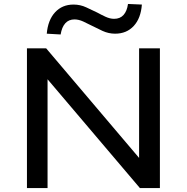

<svg xmlns="http://www.w3.org/2000/svg" viewBox="-20 -949 943 969"><path d="M116 0V-705H213L682 -152V-705H787V0H686L220 -549V0ZM286 -775 216 -779Q222 -848 258 -887Q294 -926 351 -926Q385 -926 415 -912Q445 -898 470 -886Q490 -875 512.5 -864.5Q535 -854 556 -854Q586 -854 603.5 -873.5Q621 -893 626 -929L696 -926Q691 -857 655 -818Q619 -779 561 -779Q528 -779 497.5 -793Q467 -807 444 -819Q423 -830 400 -840.5Q377 -851 356 -851Q327 -851 309.5 -831.5Q292 -812 286 -775Z"/></svg>

Font: Nunito Sans 7pt SemiExpanded Medium
Style: Regular
Weight: 500
Width: 6
Designer: Vernon Adams
Foundry: Vernon Adams
Version: Version 3.101;gftools[0.9.27]